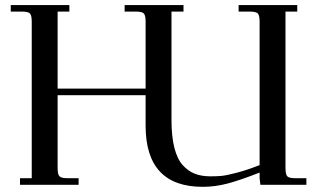

<svg xmlns="http://www.w3.org/2000/svg" viewBox="-20 -722 1236 750"><path d="M22 -676.8V-702.1H251V-676.8H205.1V-376H548.8V-637.2Q548.8 -662.1 541.7 -669.4Q534.7 -676.8 509.8 -676.8H466.8V-702.1H696.8V-676.8H649.9V-252.9Q649.9 -189 661.1 -144.8Q672.4 -100.6 693.8 -76.9Q715.3 -53.2 741.5 -43.2Q767.6 -33.2 801.8 -33.2Q827.1 -33.2 845.2 -34.9Q863.3 -36.6 903.3 -46.9Q943.4 -57.1 994.1 -77.1V-637.2Q994.1 -662.1 987.1 -669.4Q980 -676.8 955.1 -676.8H912.1V-702.1H1141.1V-676.8H1095.2V-65.9Q1095.2 -40.5 1102.3 -33.2Q1109.4 -25.9 1133.8 -25.9H1176.8V0H997.1L994.1 -25.9V-47.9Q918 -18.1 869.1 -5.1Q820.3 7.8 772 7.8Q548.8 7.8 548.8 -231V-350.1H205.1V-65.9Q205.1 -41 212.2 -33.4Q219.2 -25.9 244.1 -25.9H287.1V0H58.1V-25.9H104V-637.2Q104 -662.1 96.9 -669.4Q89.8 -676.8 64.9 -676.8Z"/></svg>

Font: Dihjauti S
Style: Bold
Weight: 700
Designer: T. Christopher White
Version: Version 3.0.0